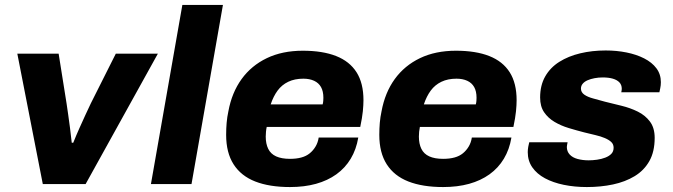

<svg xmlns="http://www.w3.org/2000/svg" viewBox="-20 -744 2719 776"><path d="M153 0 50 -527H217L249 -326Q252 -307 255.5 -281.5Q259 -256 263 -226.5Q267 -197 270 -167H276Q288 -197 300.5 -225Q313 -253 325 -279Q337 -305 347 -326L448 -527H618L326 0Z M590 0 717 -724H881L754 0Z M1152 12Q1069 12 1011.5 -10.5Q954 -33 924 -80Q894 -127 894 -199Q894 -224 896 -247.5Q898 -271 903 -294Q917 -370 956.5 -424.5Q996 -479 1058.5 -509Q1121 -539 1204 -539Q1284 -539 1338.5 -517.5Q1393 -496 1421 -452Q1449 -408 1449 -339Q1449 -320 1446.5 -294.5Q1444 -269 1436 -231H1058Q1056 -222 1055 -211.5Q1054 -201 1054 -192Q1054 -163 1064 -142.5Q1074 -122 1096 -112Q1118 -102 1152 -102Q1178 -102 1198 -107.5Q1218 -113 1232 -124.5Q1246 -136 1255.5 -152Q1265 -168 1268 -188H1428Q1420 -140 1397.5 -102.5Q1375 -65 1339.5 -39.5Q1304 -14 1257 -1Q1210 12 1152 12ZM1074 -322H1284Q1286 -329 1286.5 -336.5Q1287 -344 1287 -349Q1287 -375 1277.5 -392Q1268 -409 1249.5 -417.5Q1231 -426 1206 -426Q1171 -426 1145 -413.5Q1119 -401 1102 -378Q1085 -355 1074 -322Z M1771 12Q1688 12 1630.5 -10.5Q1573 -33 1543 -80Q1513 -127 1513 -199Q1513 -224 1515 -247.5Q1517 -271 1522 -294Q1536 -370 1575.5 -424.5Q1615 -479 1677.5 -509Q1740 -539 1823 -539Q1903 -539 1957.5 -517.5Q2012 -496 2040 -452Q2068 -408 2068 -339Q2068 -320 2065.5 -294.5Q2063 -269 2055 -231H1677Q1675 -222 1674 -211.5Q1673 -201 1673 -192Q1673 -163 1683 -142.5Q1693 -122 1715 -112Q1737 -102 1771 -102Q1797 -102 1817 -107.5Q1837 -113 1851 -124.5Q1865 -136 1874.5 -152Q1884 -168 1887 -188H2047Q2039 -140 2016.5 -102.5Q1994 -65 1958.5 -39.5Q1923 -14 1876 -1Q1829 12 1771 12ZM1693 -322H1903Q1905 -329 1905.5 -336.5Q1906 -344 1906 -349Q1906 -375 1896.5 -392Q1887 -409 1868.5 -417.5Q1850 -426 1825 -426Q1790 -426 1764 -413.5Q1738 -401 1721 -378Q1704 -355 1693 -322Z M2352 12Q2302 12 2258.5 3Q2215 -6 2182.5 -23.5Q2150 -41 2131.5 -67.5Q2113 -94 2113 -129Q2113 -139 2115 -150.5Q2117 -162 2119 -169H2274Q2273 -164 2272 -158.5Q2271 -153 2271 -150Q2271 -132 2282.5 -119.5Q2294 -107 2314.5 -101.5Q2335 -96 2359 -96Q2375 -96 2393 -98.5Q2411 -101 2426.5 -107Q2442 -113 2451 -122.5Q2460 -132 2460 -147Q2460 -161 2450.5 -170Q2441 -179 2424.5 -186Q2408 -193 2386.5 -198Q2365 -203 2341 -209Q2310 -217 2278.5 -226.5Q2247 -236 2221 -251.5Q2195 -267 2179 -290.5Q2163 -314 2163 -350Q2163 -399 2183.5 -435Q2204 -471 2240.5 -494Q2277 -517 2325 -528.5Q2373 -540 2428 -540Q2472 -540 2512 -532Q2552 -524 2583.5 -508Q2615 -492 2633 -468Q2651 -444 2651 -412Q2651 -399 2648.5 -387.5Q2646 -376 2645 -371H2491Q2492 -376 2492.5 -379.5Q2493 -383 2493 -385Q2493 -401 2483.5 -411Q2474 -421 2457 -426Q2440 -431 2416 -431Q2399 -431 2383 -428Q2367 -425 2354.5 -419.5Q2342 -414 2335 -405.5Q2328 -397 2328 -386Q2328 -371 2341.5 -361.5Q2355 -352 2377.5 -346Q2400 -340 2425 -333Q2457 -325 2492 -316.5Q2527 -308 2557.5 -293Q2588 -278 2607 -252.5Q2626 -227 2626 -187Q2626 -131 2604.5 -93Q2583 -55 2545 -32Q2507 -9 2457.5 1.5Q2408 12 2352 12Z"/></svg>

Font: Archivo SemiBold ExtraBold
Style: Italic
Weight: 800
Italic angle: -10°
Version: Version 2.001